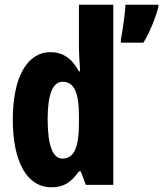

<svg xmlns="http://www.w3.org/2000/svg" viewBox="-20 -780 688 810"><path d="M197 10C250 10 279 -10 313 -57H321L342 0H458V-760H313V-578C313 -557 315 -525 318 -479H313C283 -535 243 -560 193 -560C94 -560 34 -453 34 -276C34 -98 93 10 197 10ZM648 -749V-760H509C508 -722 496 -645 490 -613V-600H585C611 -643 634 -698 648 -749ZM243 -111C203 -111 181 -166 181 -277C181 -381 202 -435 244 -435C292 -435 313 -391 313 -292V-261C313 -156 292 -111 243 -111Z"/></svg>

Font: Noto Sans Georgian ExtraCondensed ExtraBold
Style: Regular
Weight: 800
Width: 2
Designer: Monotype Design Team, Akaki Razmadze
Foundry: Google LLC
Version: Version 2.005